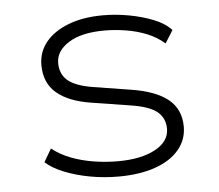

<svg xmlns="http://www.w3.org/2000/svg" viewBox="-43 -547 688 602"><g transform="rotate(-5 301.5 -246.0)"><path d="M307 8Q261 8 217.5 0Q174 -8 137.5 -22.5Q101 -37 79 -57L103 -98Q130 -77 163 -64.5Q196 -52 233.5 -46Q271 -40 309 -40Q382 -40 426.5 -64Q471 -88 471 -128Q471 -162 446.5 -182Q422 -202 363 -211L243 -230Q171 -241 133.5 -273Q96 -305 96 -361Q96 -402 121 -433Q146 -464 192.5 -482Q239 -500 302 -500Q342 -500 383 -492.5Q424 -485 459.5 -471Q495 -457 515 -435L490 -395Q466 -416 435 -428.5Q404 -441 369.5 -446.5Q335 -452 302 -452Q230 -452 189.5 -426.5Q149 -401 149 -363Q149 -328 172.5 -308Q196 -288 249 -279L368 -260Q446 -248 485 -216.5Q524 -185 524 -130Q524 -89 497.5 -57.5Q471 -26 422 -9Q373 8 307 8Z"/></g></svg>

Font: Nunito Sans 7pt SemiExpanded ExtraLight
Style: Regular
Weight: 250
Width: 6
Designer: Vernon Adams
Foundry: Vernon Adams
Version: Version 3.101;gftools[0.9.27]